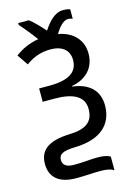

<svg xmlns="http://www.w3.org/2000/svg" viewBox="-154 -934 851 1224"><g transform="rotate(-15 271.5 -321.5)"><path d="M390 -857C332 -857 291 -806 258 -757C226 -794 191 -830 163 -851H93V-839C120 -809 163 -756 190 -719C129 -709 80 -686 35 -653L84 -581C129 -614 181 -636 247 -636C323 -636 370 -600 370 -534C370 -457 315 -415 188 -414H114V-326H192C313 -326 385 -291 385 -206C385 -122 335 -85 224 -82C82 -77 25 -27 25 61C25 141 73 200 195 200C265 200 306 195 357 195C401 195 430 204 443 214V124C428 114 402 107 358 107C309 107 272 114 205 114C150 114 130 94 130 62C130 28 152 9 239 7C406 3 492 -75 492 -202C492 -298 431 -358 321 -371V-375C415 -392 476 -453 476 -548C476 -635 420 -700 320 -718C346 -762 377 -794 405 -794C417 -794 430 -791 436 -788V-850C426 -854 410 -857 390 -857Z"/></g></svg>

Font: Noto Sans SemiCondensed Medium
Style: Regular
Weight: 500
Width: 4
Designer: Monotype Design Team
Foundry: Monotype Imaging Inc.
Version: Version 2.013